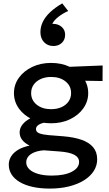

<svg xmlns="http://www.w3.org/2000/svg" viewBox="-20 -878 638 1123"><path d="M271.3 225Q215.8 225 171.5 215.2Q127.1 205.4 95.8 187Q64.5 168.6 47.9 142.7Q31.3 116.8 31.3 84.8Q31.3 58.9 45.2 36.6Q59.1 14.2 86.2 -2Q113.4 -18.2 153.1 -26.4Q123.6 -41.4 109.3 -60.3Q94.9 -79.2 94.9 -103.8Q94.9 -125 107.3 -143.6Q119.6 -162.2 142.3 -177.1Q165 -192 196 -201.4Q227.1 -210.8 264.3 -212.5L288.6 -164.6Q257.7 -164.8 235.7 -159.7Q213.8 -154.6 202.1 -145.2Q190.4 -135.8 190.4 -122.9Q190.4 -105.8 209.9 -98.2Q229.4 -90.6 265.2 -87.6L349.8 -80.9Q412.4 -75.8 456.8 -60.4Q501.2 -44.9 524.8 -16.9Q548.4 11.1 548.4 54.1Q548.4 90.4 528.6 121.8Q508.8 153.1 472.1 176.1Q435.4 199.2 384.4 212.1Q333.5 225 271.3 225ZM282.7 149Q357.2 149 399.9 126.7Q442.6 104.3 442.6 69.2Q442.6 42.1 414 27.1Q385.5 12.1 327.2 7.9L236.2 1.1Q203.8 3.6 180.7 13Q157.6 22.4 145.5 37.5Q133.4 52.6 133.4 71.6Q133.4 94.6 151.5 112Q169.6 129.4 203 139.2Q236.4 149 282.7 149ZM278.9 -156.9Q216.8 -156.9 167.7 -180.4Q118.6 -203.9 90.1 -243.9Q61.6 -283.9 61.6 -333.6Q61.6 -382.8 90.2 -422.8Q118.9 -462.8 168.2 -486.4Q217.4 -510 278.9 -510Q340.3 -510 389.4 -486.5Q438.6 -463 467.2 -423.1Q495.9 -383.2 495.9 -333.6Q495.9 -284.4 467.4 -244.3Q438.9 -204.2 389.9 -180.6Q340.9 -156.9 278.9 -156.9ZM278.9 -239.4Q313.2 -239.4 339.6 -251.2Q365.9 -263.1 380.9 -284.4Q395.8 -305.7 395.8 -333.6Q395.8 -375.7 363.2 -401.8Q330.6 -427.9 278.9 -427.9Q244.5 -427.9 218.1 -415.8Q191.8 -403.8 176.9 -382.7Q162.1 -361.6 162.1 -333.6Q162.1 -291.9 194.8 -265.6Q227.4 -239.4 278.9 -239.4ZM356.2 -407.8 315.2 -484.4 580.3 -495 579.7 -404ZM292.4 -608.9Q258.9 -608.9 237.6 -631.3Q216.4 -653.8 216.4 -690Q216.4 -721.3 230.6 -750.5Q244.8 -779.7 273.2 -806.6Q301.7 -833.4 344 -858.2L378.8 -813.7Q347.6 -799.8 321.3 -779.4Q295.1 -758.9 285.9 -738.2Q306.6 -739.3 323.5 -731.7Q340.4 -724.1 350.7 -709.4Q360.9 -694.7 360.9 -674.4Q360.9 -645.5 341.6 -627.2Q322.2 -608.9 292.4 -608.9Z"/></svg>

Font: Geologica Thin
Style: Regular
Weight: 100
Version: Version 1.010;gftools[0.9.28]